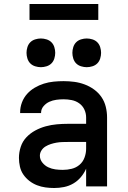

<svg xmlns="http://www.w3.org/2000/svg" viewBox="-20 -935 640 963"><path d="M252 8Q230 8 208 5Q186 2 165.5 -6Q145 -14 127.5 -27.5Q110 -41 97.5 -59Q85 -77 80 -99Q75 -121 75 -143Q75 -171 84 -198.5Q93 -226 112.5 -246.5Q132 -267 157 -280.5Q182 -294 209.5 -301.5Q237 -309 265 -311.5Q293 -314 322 -314H412V-346Q412 -367 403 -386Q394 -405 377 -417Q360 -429 339.5 -433Q319 -437 299 -437Q281 -437 262.5 -434.5Q244 -432 227.5 -424.5Q211 -417 198.5 -402.5Q186 -388 186 -369V-368H81V-372Q81 -397 90 -421Q99 -445 115.5 -463.5Q132 -482 154 -495Q176 -508 200 -515.5Q224 -523 249 -525.5Q274 -528 299 -528Q326 -528 352.5 -524.5Q379 -521 404.5 -511.5Q430 -502 452 -486Q474 -470 489 -448Q504 -426 510.5 -399.5Q517 -373 517 -346V0H412V-89Q402 -66 385.5 -46.5Q369 -27 347.5 -14.5Q326 -2 301.5 3Q277 8 252 8ZM295 -83Q318 -83 340 -88.5Q362 -94 379 -108.5Q396 -123 404 -145Q412 -167 412 -189V-223H322Q307 -223 292.5 -222.5Q278 -222 263.5 -219.5Q249 -217 235 -212.5Q221 -208 208.5 -200.5Q196 -193 188 -180.5Q180 -168 180 -154Q180 -135 192.5 -119.5Q205 -104 222 -96Q239 -88 257.5 -85.5Q276 -83 295 -83ZM415 -598Q401 -598 386.5 -602.5Q372 -607 362 -617Q352 -627 347.5 -641.5Q343 -656 343 -670Q343 -684 347.5 -698.5Q352 -713 362 -723Q372 -733 386.5 -737.5Q401 -742 415 -742Q429 -742 443.5 -737.5Q458 -733 468 -723Q478 -713 482.5 -698.5Q487 -684 487 -670Q487 -656 482.5 -641.5Q478 -627 468 -617Q458 -607 443.5 -602.5Q429 -598 415 -598ZM185 -598Q171 -598 156.5 -602.5Q142 -607 132 -617Q122 -627 117.5 -641.5Q113 -656 113 -670Q113 -684 117.5 -698.5Q122 -713 132 -723Q142 -733 156.5 -737.5Q171 -742 185 -742Q199 -742 213.5 -737.5Q228 -733 238 -723Q248 -713 252.5 -698.5Q257 -684 257 -670Q257 -656 252.5 -641.5Q248 -627 238 -617Q228 -607 213.5 -602.5Q199 -598 185 -598ZM128 -835V-915H473V-835Z"/></svg>

Font: Iosevka Semibold Extended
Style: Regular
Weight: 600
Width: 7
Monospace: yes
Designer: Belleve Invis
Foundry: Belleve Invis
Version: Version 32.5.0; ttfautohint (v1.8.4)